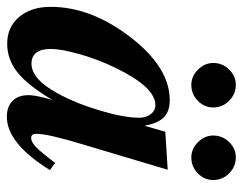

<svg xmlns="http://www.w3.org/2000/svg" viewBox="-115 -601 709 561"><g transform="rotate(90 239.5 -320.5)"><path d="M435 -127 456 -112Q378 14 300 14Q271 14 254 -2.5Q237 -19 237 -50Q237 -71 251 -119Q209 -48 171 -17.5Q133 13 87 13Q38 13 8.5 -22Q-21 -57 -21 -114Q-21 -231 66 -345Q155 -462 252 -462Q284 -462 301.5 -445Q319 -428 326 -390H327L344 -449L455 -456L380 -205Q350 -106 350 -72Q350 -57 362 -57Q374 -57 389 -71.5Q404 -86 435 -127ZM303 -373Q303 -393 292.5 -406.5Q282 -420 266 -420Q214 -420 158 -305Q133 -254 117.5 -199.5Q102 -145 102 -115Q102 -58 145 -58Q190 -58 231 -133Q260 -185 281.5 -256.5Q303 -328 303 -373ZM485 -589Q485 -563 465.5 -544Q446 -525 419 -525Q394 -525 374.5 -544.5Q355 -564 355 -589Q355 -616 374 -635.5Q393 -655 419 -655Q446 -655 465.5 -635.5Q485 -616 485 -589ZM273 -589Q273 -563 253.5 -544Q234 -525 207 -525Q182 -525 162.5 -544.5Q143 -564 143 -589Q143 -616 162 -635.5Q181 -655 207 -655Q234 -655 253.5 -635.5Q273 -616 273 -589Z"/></g></svg>

Font: STIX MathJax Latin
Style: Bold Italic
Weight: 700
Italic angle: -16.33°
Designer: MicroPress Inc., with final additions and corrections provided by Coen Hoffman, Elsevier (retired)
Version: Version 1.1.1